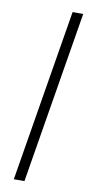

<svg xmlns="http://www.w3.org/2000/svg" viewBox="-85 -763 373 799"><g transform="rotate(10 101.5 -364.0)"><path d="M199.7 -727.5 79.6 0H34.7L154.8 -727.5Z"/></g></svg>

Font: Inter Display Extra Light
Style: Italic
Weight: 200
Italic angle: -9.39999°
Designer: Rasmus Andersson
Foundry: rsms
Version: Version 4.000;git-4fc901f